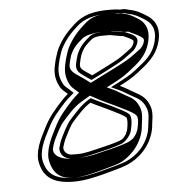

<svg xmlns="http://www.w3.org/2000/svg" viewBox="-49 -691 681 739"><g transform="rotate(-5 291.5 -321.5)"><path d="M423.6 -167 423.4 -166C423.1 -164.7 421.7 -161.8 418.5 -157.7C412 -149.7 409.6 -145 396.7 -139.8C377.8 -132.5 336 -121.9 314.9 -117.3C288.6 -111.5 260.5 -102.5 230 -102.5H205.7C190.1 -104.9 177.1 -115.5 177.5 -132.1C180 -142.4 184.8 -155.9 189 -165.2C198.9 -184.8 213.7 -215.5 225.9 -228.9C248 -253.3 270.6 -279.6 296.8 -295.2C322 -281.7 355 -268.1 379.7 -255.3C397.8 -245.2 417.7 -237.9 429.8 -226.4C434.3 -219.9 432.5 -197 427.9 -177C427.6 -175.7 425.6 -170.9 423.6 -167ZM438.8 -540H444C456 -534.1 473.9 -527.6 482.2 -518.9C482.8 -515.9 482.7 -513.9 482.6 -513.5C480.2 -503.2 476.2 -497.2 470.6 -491.3L455.7 -480C440.7 -469.6 429.7 -459.9 414.4 -451.7C381.1 -433 347.6 -417 313 -399.5C305.6 -405 296.9 -409.8 287.6 -416.7C273.4 -426.9 266 -432.8 270.1 -450.5L273.6 -466C275.2 -470.5 276.9 -475.9 278.3 -481.9C289.5 -509.2 301.6 -520 323.7 -538.5C329.5 -543.4 339 -546 357.2 -548H394.1C407.1 -546.2 423.2 -542.1 438.8 -540ZM397 -645C338.8 -645 297.3 -633.7 263 -602.4C235.1 -577.6 212.5 -552.6 193.4 -515.6C186.1 -501.4 182.8 -485.5 178 -472L173.1 -450.5C164 -411.2 174.1 -383.2 187.3 -361.7C192.5 -353.2 204.1 -345.1 213.1 -336.7C204.7 -329.5 196.9 -322.1 188.9 -313.8C160.4 -282.1 135.1 -255.1 114.1 -211.5C93.8 -172.7 68.3 -121.3 79.9 -78.2C92.3 -25.7 128.8 2 207 2C248.4 2 287 -7.4 322 -16.3C348 -23.8 391.6 -34.3 414.7 -43.7C464 -64.1 509 -107.9 523.2 -169.5C524.8 -176.7 525.9 -184.1 526.4 -192.5C531.1 -225.6 534.3 -246.2 522.2 -270.8C510.3 -296.9 492.2 -308.2 467 -321.3C451.3 -330.1 435.2 -340.9 415.1 -350C438.8 -362.2 465.6 -376.1 486.6 -393.2C521.9 -421.9 564.8 -449.4 579.1 -511.5C591.3 -564 569.8 -594.4 538.3 -612.2C519.4 -623.8 503.5 -633.4 473.9 -638.8L463.9 -641.8C456.8 -643.3 451.1 -643.5 441.4 -642.2C429 -644.5 412.5 -645 397 -645ZM201.1 -87.5H226.5C259.9 -87.5 289.9 -97.1 314.9 -102.7C336.8 -107.4 378.2 -117.8 399.6 -126.1C416.4 -132.9 424.5 -143.7 429.8 -150.3C436.4 -158.6 440.8 -167.7 442.9 -177C448 -198.8 452.2 -223.6 442.5 -237.5C427.6 -251.6 407.1 -258.9 389.3 -268.9C360.8 -283.6 326.4 -298 299.4 -312.5L291.1 -307.6C260.8 -289.5 237.1 -261.2 215.5 -237.4C199.3 -219.6 185.3 -188.7 175.4 -169.1C170.2 -158.7 165.4 -144.1 162.6 -132.2L162.2 -130.6C160.9 -104.7 180.2 -90.4 201.1 -87.5ZM398.5 -563H359.8C341.2 -560.9 327.4 -559 315.3 -548.9C292.7 -530 276.5 -514.7 263.6 -483.2L263.3 -482C262 -476.2 260.4 -471.4 258.8 -466.9L255.1 -450.5C249.2 -425.3 263.1 -413.7 276.7 -404C289.8 -394.2 298.3 -389.6 308.6 -382C345.8 -400.8 382.9 -418.4 419.5 -439C437 -448.4 449.1 -459.1 463 -468.6L479.7 -481.3C487.1 -489.4 494.4 -499.4 497.6 -513.5C503.6 -539.5 463.5 -548.6 450.7 -555H443.3C428.5 -557.1 412.8 -561 398.5 -563ZM437.6 -627C445.7 -628.1 451.9 -628.2 457 -627.2L467.2 -624.2C495.2 -619.1 508.9 -610.8 528.4 -598.8C557.2 -582.6 574.8 -557.6 564.1 -511.5C551.4 -456.3 515.5 -433.9 478.5 -403.8C459.8 -388.7 434.1 -375.2 410.5 -362.9L380.9 -347.6L406.2 -336.1C425.4 -327.4 440.7 -317.1 457.4 -307.7C482.7 -294.6 497.3 -285.5 508 -262.2C518.5 -240.6 515.9 -224.9 511.2 -191.1C510.1 -183.2 509.7 -176.1 508.2 -169.5C495.4 -114 455.6 -75.5 411.7 -57.3C391.4 -49.2 347 -38.1 321.2 -30.8C285 -21.5 249.6 -13 210.4 -13C136.3 -13 106.1 -37.3 94.9 -84.8C84.9 -121.7 106.9 -167.9 127.7 -207.5C147.6 -249 170.7 -273.6 199.2 -305.2C207.6 -313.9 213.7 -319.6 221.8 -326.5L235.7 -338.6L225 -348.6C215.2 -357.7 204.3 -366 201 -371.3C188.7 -391.4 180 -415.7 188.1 -450.5L192.8 -471.1C198 -486.1 201.2 -500.5 206.8 -511.4C224.7 -546 245 -568.4 272 -592.6C301.3 -619.3 336.9 -630 393.5 -630C410 -630 426 -629.2 437.6 -627ZM137.4 -131.5 137.6 -132.1C140.2 -143.1 144.9 -156.5 149.5 -166.6C159.6 -186.7 173.4 -216.6 188 -232.6C210 -256.8 231.8 -283.7 263.3 -302.4L297 -322.4L330.4 -304.5C354.1 -291.8 386 -278.7 413.3 -264.6C429.6 -255.5 451.8 -247.6 467.3 -233C477.8 -223 472.8 -198.3 467.9 -177C467.3 -174.2 465.7 -170.9 463.4 -166.3C462.7 -163.2 460.8 -159.5 456.8 -154.6C451.4 -147.8 447 -139 424.8 -130C398.6 -119.9 357.3 -109.8 333 -104.5C313.7 -100.3 277.1 -87.5 226.5 -87.5H194.4C152.7 -91.9 134.6 -111.5 137.4 -131.5ZM449.9 -555H466.1L476.8 -549.7C486.8 -544.7 509.8 -535.8 521.8 -523.2C522.5 -519.9 523.1 -515.9 522.6 -513.5C519.9 -501.7 514.3 -493.7 507.5 -486.5L491.1 -474C476.2 -463.7 466.9 -454.9 447 -444C413.1 -425 378.4 -408.4 344.5 -391.3L304.7 -371.2L276.8 -391.9C270.7 -396.4 262.8 -400.6 251.5 -409C237.2 -419.3 225.5 -430.8 230.1 -450.5L233.7 -466.4C235.5 -471.5 236.9 -476 238.3 -481.9L238.4 -482.4C250.1 -511 264.9 -524.9 287.3 -543.6C302.9 -556.7 331.4 -560.4 354.7 -563H404.6C421.5 -560.6 438.5 -556.9 449.9 -555ZM393.5 -630C355.1 -630 330.8 -625.9 299.9 -597.8C272.7 -573.5 251.4 -550 232.8 -514C226.2 -501.1 222.9 -485.7 217.9 -471.6L213.1 -450.5C204.4 -412.8 213.9 -386.6 226.5 -366.2C230.6 -359.6 246.9 -346.7 256.6 -337.7C246 -328.5 236.9 -320.6 226.7 -310C198.3 -278.4 174.1 -252.7 153.6 -209.9C133.2 -171 109 -121.2 119.8 -80.9C132.4 -27.7 166.8 -13 210.4 -13C235.4 -13 264.3 -19 300.4 -28.2C327.9 -36.1 369.2 -46.5 386.2 -53.2C423.8 -69 469.4 -109.7 483.2 -169.5C484.8 -176.5 485.8 -183.2 486.3 -191.7C491.1 -225.6 493.9 -244 482.7 -267C471.4 -291.6 458.2 -299.1 433.3 -312C415.6 -322 401 -331.8 383.3 -339.9L364.6 -348.4L383.3 -358.1C406.9 -370.3 431.5 -383.1 450.4 -398.5C486.8 -428 525.3 -451.6 539.1 -511.5C550.9 -562.2 529.8 -588.7 503.9 -603.4C483.8 -615.7 472.4 -621.8 453.9 -625.2C450.9 -625.7 448.4 -626.4 445.8 -627.2L435.9 -625.8L420.7 -628.7C417.9 -629.2 407.2 -630 393.5 -630Z"/></g></svg>

Font: HoneyBee
Style: BlurIt
Weight: 700
Foundry: Cannot Into Space Fonts
Version: Version 0.89